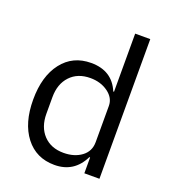

<svg xmlns="http://www.w3.org/2000/svg" viewBox="-137 -842 853 956"><g transform="rotate(20 290.0 -364.0)"><path d="M260 12Q163 12 106.5 -61Q50 -134 50 -258Q50 -382 106.5 -455Q163 -528 260 -528Q371 -528 411 -432H415V-740H495V0H415V-84H411Q364 12 260 12ZM282 -60Q339 -60 377 -88Q415 -116 415 -165V-357Q415 -399 376 -427.5Q337 -456 282 -456Q215 -456 175.5 -414Q136 -372 136 -302V-214Q136 -144 175.5 -102Q215 -60 282 -60Z"/></g></svg>

Font: Anuphan
Style: Regular
Weight: 400
Designer: Mike Abbink, Paul van der Laan, Pieter van Rosmalen, Mint Tantisuwanna
Foundry: Bold Monday; Cadson Demak
Version: Version 3.002;hotconv 1.0.109;makeotfexe 2.5.65596